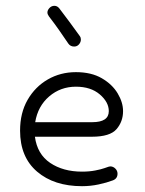

<svg xmlns="http://www.w3.org/2000/svg" viewBox="-20 -640 500 660"><path d="M262 0Q166 0 107.5 -50Q49 -100 49 -191Q49 -252 75 -297Q101 -342 144.5 -367Q188 -392 241 -392Q294 -392 330 -371Q366 -350 384.5 -319Q403 -288 403 -258Q403 -222 380.5 -196Q358 -170 296 -170H100Q108 -110 152.5 -80Q197 -50 262 -50Q287 -50 307.5 -54Q328 -58 339 -62Q350 -66 353.5 -67Q357 -68 359 -68Q369 -68 376.5 -60.5Q384 -53 384 -43Q384 -26 368 -20Q347 -12 319 -6Q291 0 262 0ZM241 -342Q188 -342 149 -308.5Q110 -275 101 -220H297Q354 -220 354 -258Q354 -289 323 -315.5Q292 -342 241 -342ZM184 -611Q204 -585 219 -564.5Q234 -544 255 -515Q258 -511 258 -504Q258 -495 251.5 -487.5Q245 -480 235 -480Q222 -480 215 -490Q196 -518 182 -538Q168 -558 148 -584Q143 -591 143 -597Q143 -605 150 -612.5Q157 -620 167 -620Q177 -620 184 -611Z"/></svg>

Font: Hubballi
Style: Regular
Weight: 400
Designer: Erin McLaughlin
Version: Version 1.000; ttfautohint (v1.8.3)